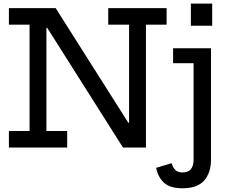

<svg xmlns="http://www.w3.org/2000/svg" viewBox="-20 -796 1250 1036"><path d="M643.5 0 167.5 -752H280.5L757 0ZM28 -663V-752H280L279 -645.5H230.5V-89H342.5V0H28V-89H139.5V-663ZM564 -663V-752H879V-663H767.5V0H644L609 -134H676.5V-663ZM914 -535.5H1118.5V65Q1118.5 136.5 1081.5 178.2Q1044.5 220 965 220Q899.5 220 866.2 191Q833 162 822.5 109.5L906 84.5Q913.5 109.5 927 122Q940.5 134.5 965.5 134.5Q995 134.5 1009.8 117Q1024.5 99.5 1024.5 65V-455H914ZM1010 -776.5H1125V-657H1010Z"/></svg>

Font: Hepta Slab Medium
Style: Regular
Weight: 500
Designer: Michael LaGattuta
Foundry: Michael LaGattuta
Version: Version 1.102